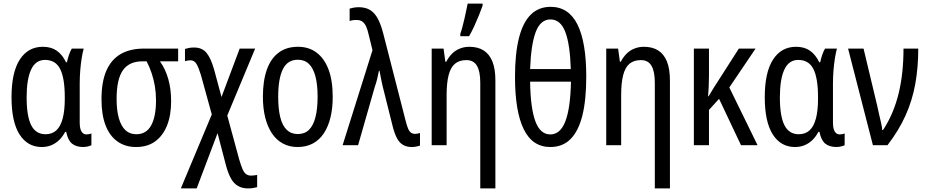

<svg xmlns="http://www.w3.org/2000/svg" viewBox="-20 -807 5153 1067"><path d="M233 -61Q270 -61 293.5 -83Q317 -105 328.5 -149Q340 -193 340 -257V-267Q340 -372 314.5 -423Q289 -474 230 -474Q178 -474 153 -420.5Q128 -367 128 -266Q128 -161 153.5 -111Q179 -61 233 -61ZM212 10Q133 10 88.5 -60Q44 -130 44 -267Q44 -405 90 -476Q136 -547 218 -547Q264 -547 295 -525.5Q326 -504 347 -461H352Q356 -480 363 -501Q370 -522 379 -537H445Q439 -515 434 -484Q429 -453 426 -416.5Q423 -380 423 -342V-126Q423 -92 433 -76Q443 -60 460 -60Q467 -60 475 -61.5Q483 -63 488 -65V0Q485 2 477 4.5Q469 7 460 8.5Q451 10 443 10Q403 10 380 -9Q357 -28 348 -74H342Q329 -49 310 -30Q291 -11 266.5 -0.5Q242 10 212 10Z M931 -244Q931 -166 908 -109Q885 -52 842 -21Q799 10 736 10Q676 10 632.5 -21Q589 -52 566.5 -111Q544 -170 544 -255Q544 -352 571 -414Q598 -476 650.5 -506.5Q703 -537 780 -537H970V-466H869Q899 -424 915 -368.5Q931 -313 931 -244ZM628 -257Q628 -194 640.5 -150Q653 -106 677 -83.5Q701 -61 738 -61Q793 -61 820 -110Q847 -159 847 -249Q847 -289 841 -326Q835 -363 823.5 -398Q812 -433 795 -466H770Q698 -466 663 -416.5Q628 -367 628 -257Z M1058 -543Q1103 -543 1127.5 -513.5Q1152 -484 1170 -420L1211 -268L1312 -537H1398L1243 -165L1309 78Q1319 112 1327.5 132Q1336 152 1347.5 160.5Q1359 169 1376 169Q1386 169 1394 167.5Q1402 166 1409 165V233Q1399 236 1386.5 238Q1374 240 1358 240Q1326 240 1302.5 226.5Q1279 213 1263 184Q1247 155 1235 109L1189 -67L1073 240H985L1157 -171L1096 -392Q1084 -431 1072 -451.5Q1060 -472 1038 -472Q1030 -472 1022 -470.5Q1014 -469 1008 -467V-535Q1017 -538 1030 -540.5Q1043 -543 1058 -543Z M1829 -269Q1829 -205 1816.5 -154Q1804 -103 1779.5 -66Q1755 -29 1718.5 -9.5Q1682 10 1633 10Q1588 10 1552 -9.5Q1516 -29 1491.5 -65.5Q1467 -102 1454 -153.5Q1441 -205 1441 -269Q1441 -358 1463 -420Q1485 -482 1528.5 -514.5Q1572 -547 1636 -547Q1696 -547 1739 -515Q1782 -483 1805.5 -421.5Q1829 -360 1829 -269ZM1526 -269Q1526 -202 1537.5 -155.5Q1549 -109 1573.5 -85.5Q1598 -62 1635 -62Q1673 -62 1697 -85.5Q1721 -109 1733 -155.5Q1745 -202 1745 -269Q1745 -337 1733 -382.5Q1721 -428 1697 -451.5Q1673 -475 1635 -475Q1578 -475 1552 -422.5Q1526 -370 1526 -269Z M1884 0 2050 -528 2029 -614Q2023 -641 2015 -659Q2007 -677 1994.5 -686.5Q1982 -696 1961 -696Q1949 -696 1939.5 -694.5Q1930 -693 1923 -690V-759Q1930 -761 1938 -763Q1946 -765 1955 -766Q1964 -767 1973 -767Q2011 -767 2036.5 -751.5Q2062 -736 2079.5 -703.5Q2097 -671 2110 -620L2236 -129Q2242 -106 2248.5 -91Q2255 -76 2264.5 -69.5Q2274 -63 2286 -63Q2294 -63 2301 -64.5Q2308 -66 2314 -68V2Q2308 4 2300.5 6Q2293 8 2285 9Q2277 10 2268 10Q2240 10 2219.5 -2Q2199 -14 2185.5 -40Q2172 -66 2162 -106L2115 -294Q2111 -308 2107.5 -323.5Q2104 -339 2100.5 -355Q2097 -371 2094.5 -386Q2092 -401 2089 -414H2086Q2082 -393 2076.5 -370Q2071 -347 2063 -325L1970 0Z M2588 -547Q2636 -547 2668 -526.5Q2700 -506 2716.5 -465Q2733 -424 2733 -360V240H2649V-347Q2649 -410 2630.5 -441.5Q2612 -473 2572 -473Q2532 -473 2508 -452.5Q2484 -432 2473 -389Q2462 -346 2462 -279V0H2379V-537H2445L2455 -464H2460Q2474 -491 2493 -509.5Q2512 -528 2536.5 -537.5Q2561 -547 2588 -547ZM2538 -619Q2543 -632 2549 -654.5Q2555 -677 2561 -702.5Q2567 -728 2571.5 -751Q2576 -774 2579 -787H2662V-776Q2654 -753 2642 -723Q2630 -693 2616 -662.5Q2602 -632 2587 -606H2538Z M3238 -381Q3238 -252 3216.5 -165.5Q3195 -79 3151 -34.5Q3107 10 3038 10Q2939 10 2890.5 -89Q2842 -188 2842 -380Q2842 -507 2863.5 -594Q2885 -681 2929 -725Q2973 -769 3040 -769Q3140 -769 3189 -671Q3238 -573 3238 -381ZM3038 -60Q3094 -60 3122 -133Q3150 -206 3153 -353H2926Q2928 -207 2955 -133.5Q2982 -60 3038 -60ZM3039 -699Q2984 -699 2957.5 -630Q2931 -561 2926 -423H3152Q3148 -560 3121.5 -629.5Q3095 -699 3039 -699Z M3558 -547Q3606 -547 3638 -526.5Q3670 -506 3686.5 -465Q3703 -424 3703 -360V240H3619V-347Q3619 -410 3600.5 -441.5Q3582 -473 3542 -473Q3502 -473 3478 -452.5Q3454 -432 3443 -389Q3432 -346 3432 -279V0H3349V-537H3415L3425 -464H3430Q3444 -491 3463 -509.5Q3482 -528 3506.5 -537.5Q3531 -547 3558 -547Z M4179 -537 4033 -321 4190 0H4098L3976 -258L3920 -196V0H3836V-537H3920V-387Q3920 -354 3918.5 -324Q3917 -294 3915 -272H3918Q3926 -285 3934 -298.5Q3942 -312 3949 -323L4086 -537Z M4419 -61Q4456 -61 4479.5 -83Q4503 -105 4514.5 -149Q4526 -193 4526 -257V-267Q4526 -372 4500.5 -423Q4475 -474 4416 -474Q4364 -474 4339 -420.5Q4314 -367 4314 -266Q4314 -161 4339.5 -111Q4365 -61 4419 -61ZM4398 10Q4319 10 4274.5 -60Q4230 -130 4230 -267Q4230 -405 4276 -476Q4322 -547 4404 -547Q4450 -547 4481 -525.5Q4512 -504 4533 -461H4538Q4542 -480 4549 -501Q4556 -522 4565 -537H4631Q4625 -515 4620 -484Q4615 -453 4612 -416.5Q4609 -380 4609 -342V-126Q4609 -92 4619 -76Q4629 -60 4646 -60Q4653 -60 4661 -61.5Q4669 -63 4674 -65V0Q4671 2 4663 4.5Q4655 7 4646 8.5Q4637 10 4629 10Q4589 10 4566 -9Q4543 -28 4534 -74H4528Q4515 -49 4496 -30Q4477 -11 4452.5 -0.5Q4428 10 4398 10Z M4693 -537H4779L4855 -219Q4860 -194 4866 -169Q4872 -144 4877 -122Q4882 -100 4883 -84H4887Q4918 -131 4939.5 -182.5Q4961 -234 4974.5 -290Q4988 -346 4994.5 -407.5Q5001 -469 5001 -537H5083Q5083 -432 5066.5 -340.5Q5050 -249 5012.5 -165.5Q4975 -82 4912 0H4831Z"/></svg>

Font: Noto Sans Display Condensed
Style: Regular
Weight: 400
Width: 3
Designer: Monotype Design Team
Foundry: Monotype Imaging Inc.
Version: Version 2.003